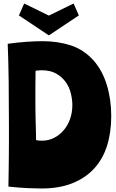

<svg xmlns="http://www.w3.org/2000/svg" viewBox="-20 -1065 665 1096"><path d="M24 -815Q81 -823 133 -826.5Q185 -830 222 -830Q310 -830 384 -806Q458 -782 514 -720Q565 -662 590 -579.5Q615 -497 615 -402Q615 -309 591 -233Q567 -157 517.5 -103Q468 -49 393 -19Q318 11 216 11Q193 11 141.5 9Q90 7 28 0Q29 -46 29.5 -89.5Q30 -133 30.5 -175.5Q31 -218 31 -261Q31 -304 31 -350Q31 -481 29.5 -601Q28 -721 24 -815ZM218 -664Q208 -664 199.5 -663Q191 -662 183 -661Q182 -614 182 -567.5Q182 -521 182 -474Q182 -451 182.5 -425Q183 -399 183.5 -371.5Q184 -344 185 -316.5Q186 -289 186 -265Q195 -263 204 -262.5Q213 -262 220 -262Q257 -262 288.5 -278Q320 -294 343.5 -321.5Q367 -349 380 -386Q393 -423 393 -465Q393 -496 384.5 -531.5Q376 -567 355.5 -596Q335 -625 301.5 -644.5Q268 -664 218 -664ZM88 -977 118 -1045 259 -976 400 -1045 430 -977 259 -863Z"/></svg>

Font: Ranchers
Style: Regular
Weight: 400
Designer: Pablo Impallari, Brenda Gallo
Foundry: Pablo Impallari, Brenda Gallo
Version: Version 1.000; ttfautohint (v0.8) -G 200 -r 50